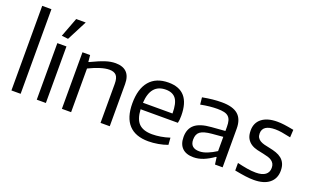

<svg xmlns="http://www.w3.org/2000/svg" viewBox="-86 -1260 2809 1723"><g transform="rotate(20 1318.5 -398.5)"><path d="M78 -808H166V0H78Z M335 -616 405 -801H496L397 -609ZM320 -540H407V0H320Z M560 -540H633L639 -477H644Q684 -496 716.5 -510Q749 -524 776.5 -533Q804 -542 828 -546Q852 -550 875 -550Q944 -550 980.5 -513.5Q1017 -477 1017 -402V0H929V-373Q929 -429 908 -452.5Q887 -476 842 -476Q804 -476 753.5 -460Q703 -444 648 -417V0H560Z M1387 9Q1263 9 1200 -59.5Q1137 -128 1137 -263Q1137 -402 1199.5 -475.5Q1262 -549 1381 -549Q1588 -549 1588 -308Q1588 -262 1581 -238H1225Q1230 -144 1271.5 -103Q1313 -62 1398 -62Q1436 -62 1479 -69Q1522 -76 1564 -90L1569 -23Q1529 -8 1480.5 0.5Q1432 9 1387 9ZM1379 -481Q1235 -481 1225 -300H1507Q1507 -398 1476 -439.5Q1445 -481 1379 -481Z M1816 5Q1746 5 1709 -31.5Q1672 -68 1672 -137Q1672 -215 1721 -256Q1770 -297 1878 -305L2007 -315V-354Q2007 -389 2000.5 -412.5Q1994 -436 1978.5 -450.5Q1963 -465 1937 -471Q1911 -477 1872 -477Q1838 -477 1798.5 -473Q1759 -469 1713 -460L1706 -527Q1759 -537 1802.5 -541.5Q1846 -546 1890 -546Q1995 -546 2045 -503Q2095 -460 2095 -369V0H2022L2013 -68H2007Q1958 -33 1911 -14Q1864 5 1816 5ZM1848 -63Q1884 -63 1925.5 -80Q1967 -97 2007 -123V-259L1902 -250Q1824 -243 1792.5 -219.5Q1761 -196 1761 -144Q1761 -63 1848 -63Z M2394 11Q2358 11 2316 5.5Q2274 0 2211 -12V-84Q2261 -72 2305.5 -64.5Q2350 -57 2390 -57Q2450 -57 2480.5 -80Q2511 -103 2511 -145Q2511 -168 2503 -183.5Q2495 -199 2480 -210Q2465 -221 2444 -227.5Q2423 -234 2398 -239Q2367 -245 2335 -252.5Q2303 -260 2277 -276.5Q2251 -293 2234.5 -321.5Q2218 -350 2218 -398Q2218 -471 2270.5 -512Q2323 -553 2417 -553Q2434 -553 2450 -552Q2466 -551 2484 -548.5Q2502 -546 2524 -542.5Q2546 -539 2576 -533L2572 -460Q2521 -471 2487 -476.5Q2453 -482 2424 -482Q2303 -482 2303 -400Q2303 -376 2312.5 -360.5Q2322 -345 2339 -335Q2356 -325 2379 -319Q2402 -313 2429 -308Q2465 -301 2495.5 -290.5Q2526 -280 2548.5 -262Q2571 -244 2583.5 -216.5Q2596 -189 2596 -149Q2596 -74 2543.5 -31.5Q2491 11 2394 11Z"/></g></svg>

Font: Encode Sans Normal
Style: Regular
Weight: 400
Designer: Pablo Impallari, Andres Torresi
Foundry: Pablo Impallari, Andres Torresi
Version: Version 1.000; ttfautohint (v1.00) -l 8 -r 50 -G 200 -x 14 -